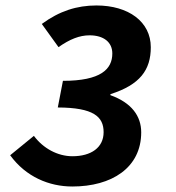

<svg xmlns="http://www.w3.org/2000/svg" viewBox="-20 -667 640 699"><path d="M243.4 12C386.3 12 494.1 -56 494.1 -185.2C494.1 -244.2 459.2 -293 382 -320.5V-324.2C489.8 -358.4 529 -412.5 529 -495C529 -587.9 447.8 -647.1 331.1 -647.1C260 -647.1 196.3 -626.9 132.2 -579.8L193 -495.4C234.2 -524.2 269.2 -538.4 306.1 -538.4C357.6 -538.4 388.9 -513.3 388.9 -472.4C388.9 -415.1 347.1 -372.7 209.1 -372.7L190.4 -275.7C320.8 -275.2 357.2 -242.2 357.2 -185.8C357.2 -129.7 311.7 -98.2 243.7 -98.2C189.6 -98.2 136.8 -127.2 103.4 -172.4L17 -101.8C74.3 -23 159 12 243.4 12Z"/></svg>

Font: Source Code Variable
Style: Italic
Weight: 400
Italic angle: -11°
Monospace: yes
Designer: Paul D. Hunt, Teo Tuominen
Foundry: Adobe Systems Incorporated
Version: Version 1.005;PS 1.0;hotconv 16.6.54;makeotf.lib2.5.65590